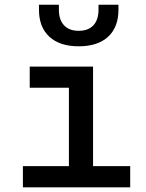

<svg xmlns="http://www.w3.org/2000/svg" viewBox="-20 -803 626 823"><path d="M275.4 0V-488.3H378.9V0ZM78.1 0V-90.8H285.2V0ZM369.1 0V-90.8H538.1V0ZM107.4 -426.8V-517.6H378.9V-426.8ZM317.4 -604.5Q236.3 -604.5 191.7 -645.5Q147 -686.5 147 -761.7V-782.7H232.4V-761.7Q232.4 -718.3 254.4 -694.6Q276.4 -670.9 317.4 -670.9Q358.4 -670.9 380.4 -694.6Q402.3 -718.3 402.3 -761.7V-782.7H487.8V-761.7Q487.8 -686.5 443.4 -645.5Q398.9 -604.5 317.4 -604.5Z"/></svg>

Font: Cascadia Code
Style: Regular
Weight: 400
Designer: Aaron Bell
Foundry: Saja Typeworks
Version: Version 2404.023